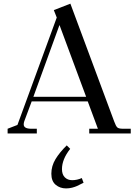

<svg xmlns="http://www.w3.org/2000/svg" viewBox="-20 -736 760 1059"><path d="M22 0V-25.9L76.2 -46.9L293 -639.2L276.9 -680.2L368.2 -715.8L609.9 -65.9Q619.1 -40.5 627 -33.2Q634.8 -25.9 658.2 -25.9H701.2V0H472.2V-25.9H520L463.9 -176.8H154.8L113.8 -66.9Q110.8 -58.1 110.8 -49.8Q110.8 -25.9 152.8 -25.9H183.1V0ZM164.1 -202.1H455.1L308.1 -598.1ZM263.2 222.2Q263.2 179.7 286.1 141.8Q309.1 104 348.1 65.9L367.2 85Q321.8 142.6 321.8 196.8Q321.8 226.6 337.6 242.2Q353.5 257.8 377.9 257.8Q405.3 257.8 431.2 246.1L440.9 272Q415.5 285.2 404.5 290Q393.6 294.9 377.7 299.1Q361.8 303.2 344.2 303.2Q311 303.2 287.1 283.2Q263.2 263.2 263.2 222.2Z"/></svg>

Font: Dihjauti S
Style: Bold
Weight: 700
Designer: T. Christopher White
Version: Version 3.0.0